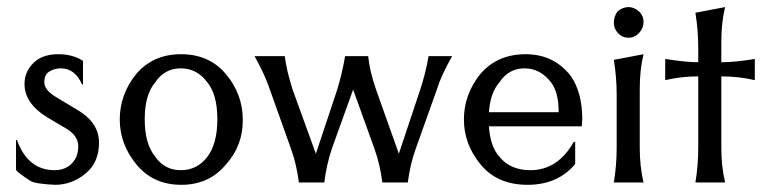

<svg xmlns="http://www.w3.org/2000/svg" viewBox="-20 -516 2160 543"><path d="M212 -277.3Q192 -322.7 152 -322.7Q134.7 -322.7 120 -314Q105.3 -305.3 105.3 -283.3Q105.3 -261.3 138.7 -241.3L198.7 -205.3Q260 -169.3 260 -112.7Q260 -56 221.3 -24.7Q182.7 6.7 136 6.7Q80 4 66.7 -4Q37.3 -22.7 25.3 -34.7V-120H28Q58.7 -34.7 134.7 -34.7Q164 -34.7 182.7 -53.3Q201.3 -72 201.3 -102Q201.3 -132 168 -152L116 -182.7Q49.3 -222.7 49.3 -278.7Q49.3 -317.3 81.3 -344Q105.3 -362.7 145.3 -362.7Q185.3 -362.7 214.7 -344V-277.3Z M566.7 -282.7Q537.3 -322.7 491.3 -322.7Q445.3 -322.7 418.7 -282.7Q389.3 -248 389.3 -178.7Q389.3 -109.3 418.7 -73.3Q445.3 -34.7 491.3 -34.7Q537.3 -34.7 566 -72Q594.7 -109.3 594.7 -178.7Q594.7 -248 566.7 -282.7ZM620 -52Q572 6.7 492.7 6.7Q413.3 6.7 366 -50.7Q318.7 -108 318.7 -178Q318.7 -248 364 -305.3Q412 -362.7 492 -362.7Q572 -362.7 619.3 -306Q666.7 -249.3 666.7 -176.7Q666.7 -104 620 -52Z M825.3 0Q818.7 -52 802.7 -96L741.3 -268Q729.3 -304 700 -357.3H785.3Q790.7 -314.7 808 -261.3L873.3 -81.3L933.3 -261.3Q948 -309.3 956 -357.3H1021.3Q1025.3 -314.7 1044 -261.3L1108 -81.3L1168 -261.3Q1184 -309.3 1192 -357.3H1258.7Q1228 -302.7 1217.3 -268L1156 -96Q1140 -52 1133.3 0H1061.3Q1054.7 -52 1038.7 -96L978.7 -262.7L918.7 -96Q902.7 -48 897.3 0Z M1606.7 -114.7V-52Q1557.3 6.7 1472 6.7Q1386.7 6.7 1339.3 -50.7Q1292 -108 1292 -178Q1292 -248 1337.3 -305.3Q1385.3 -362.7 1466.7 -362.7Q1548 -362.7 1596 -298.7Q1626.7 -252 1626.7 -178.7L1625.3 -158.7H1362.7Q1366.7 -101.3 1392 -73.3Q1422.7 -34.7 1480 -34.7Q1557.3 -34.7 1602.7 -114.7ZM1560 -198.7Q1560 -254.7 1538.7 -282.7Q1508 -322.7 1463.3 -322.7Q1418.7 -322.7 1392 -282.7Q1366.7 -253.3 1362.7 -198.7Z M1716 0Q1724 -48 1724 -97.3V-249.3Q1724 -297.3 1716 -346.7L1800 -362.7Q1789.3 -318.7 1789.3 -265.3V-97.3Q1789.3 -45.3 1800 0ZM1757.3 -409.3Q1740 -409.3 1728 -422Q1716 -434.7 1716 -452Q1716 -469.3 1726.7 -484Q1741.3 -496 1757.3 -496Q1773.3 -496 1786.7 -484Q1800 -472 1800 -454Q1800 -436 1787.3 -422.7Q1774.7 -409.3 1757.3 -409.3Z M2020 -340Q2058.7 -340 2114.7 -349.3V-289.3Q2069.3 -300 2020 -300V-97.3Q2020 -45.3 2030.7 0H1946.7Q1954.7 -48 1954.7 -97.3V-300Q1906.7 -300 1861.3 -289.3V-349.3Q1920 -340 1954.7 -340V-382.7Q1954.7 -429.3 1946.7 -480L2030.7 -496Q2020 -452 2020 -398.7Z"/></svg>

Font: Tenali Ramakrishna
Style: Regular
Weight: 400
Designer: Appaji Ambarisha Darbha
Foundry: Andhrapradesh Society for Knowledge Networks
Version: Version 1.0.5; ttfautohint (v1.2.25-373a) -l 7 -r 28 -G 50 -